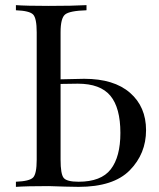

<svg xmlns="http://www.w3.org/2000/svg" viewBox="-20 -728 620 748"><path d="M308 -421Q424 -421 486.5 -366.5Q549 -312 549 -221Q549 -129 485.5 -64.5Q422 0 286 0Q259 0 233 -1Q183 -3 170 -3Q84 -3 42 0V-20Q95 -22 109 -36.5Q123 -51 123 -106V-602Q123 -657 109 -671.5Q95 -686 42 -688V-708Q82 -705 170 -705Q264 -705 317 -708V-688Q251 -686 233.5 -671.5Q216 -657 216 -602V-419ZM286 -20Q374 -20 411.5 -68.5Q449 -117 449 -210Q449 -308 410 -355Q371 -402 283 -402Q245 -402 216 -401V-106Q216 -50 228 -35Q240 -20 286 -20Z"/></svg>

Font: Playfair Display
Style: Regular
Weight: 400
Designer: Claus Eggers S?rensen
Foundry: Claus Eggers S?rensen
Version: Version 1.003